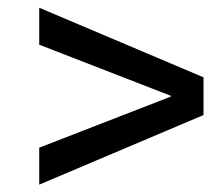

<svg xmlns="http://www.w3.org/2000/svg" viewBox="-20 -616 592 509"><path d="M84 -497.5 433 -362V-360L84 -224.5V-126.5L519.5 -311V-411L84 -595.5Z"/></svg>

Font: Hepta Slab ExtraLight Medium
Style: Regular
Weight: 500
Version: Version 1.100